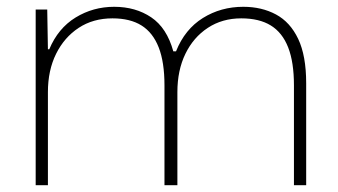

<svg xmlns="http://www.w3.org/2000/svg" viewBox="-20 -545 996 565"><path d="M85 0V-517H119L121 -400H125Q151 -462 202.5 -493.5Q254 -525 316 -525Q379 -525 425 -494Q471 -463 490 -394H498Q524 -459 577 -492Q630 -525 696 -525Q750 -525 792 -502.5Q834 -480 857.5 -430.5Q881 -381 881 -300V0H845V-294Q845 -362 828 -405.5Q811 -449 777 -470Q743 -491 690 -491Q634 -491 591.5 -463Q549 -435 525.5 -386.5Q502 -338 502 -274V0H464V-294Q464 -362 447 -405.5Q430 -449 396.5 -470Q363 -491 311 -491Q254 -491 211.5 -463Q169 -435 145 -386.5Q121 -338 121 -274V0Z"/></svg>

Font: Mona Sans ExtraLight
Style: Regular
Weight: 200
Designer: Deni Anggara
Foundry: GitHub
Version: Version 2.000